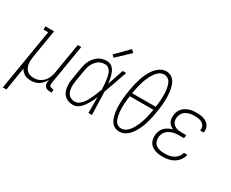

<svg xmlns="http://www.w3.org/2000/svg" viewBox="-151 -1230 2285 1902"><g transform="rotate(30 992.0 -279.5)"><path d="M-16 205 100 -493H47V-530H146L93 -209Q90 -188 88.5 -166.5Q87 -145 90 -125Q93 -105 101.5 -86.5Q110 -68 124 -54.5Q138 -41 158 -35Q178 -29 199 -29Q219 -29 239 -33.5Q259 -38 277 -48.5Q295 -59 310 -75Q325 -91 335 -109.5Q345 -128 351 -147.5Q357 -167 360 -187L417 -530H457L381 -71Q380 -63 381 -54.5Q382 -46 387 -40Q392 -34 400 -31.5Q408 -29 417 -29H429V8H411Q394 8 379 3.5Q364 -1 353.5 -12Q343 -23 340.5 -39Q338 -55 341 -71L344 -90Q333 -68 316.5 -49Q300 -30 279.5 -16.5Q259 -3 236 2.5Q213 8 190 8Q171 8 152 4.5Q133 1 117.5 -7.5Q102 -16 89.5 -29Q77 -42 68 -58L25 205Z M671 8Q645 8 620 0.5Q595 -7 577 -23.5Q559 -40 548.5 -63Q538 -86 534.5 -111Q531 -136 532 -162.5Q533 -189 538 -215L559 -345Q563 -369 570 -392.5Q577 -416 588.5 -438Q600 -460 617 -479.5Q634 -499 655 -512.5Q676 -526 700 -532Q724 -538 748 -538Q770 -538 789 -529Q808 -520 821 -504Q834 -488 842 -469Q850 -450 855.5 -429.5Q861 -409 864.5 -388.5Q868 -368 870 -347Q885 -392 900 -438Q915 -484 931 -530H971Q947 -463 924.5 -395.5Q902 -328 877 -261Q880 -196 881.5 -130.5Q883 -65 885 0H845Q845 -45 845 -90Q845 -135 845 -180Q836 -160 826.5 -139.5Q817 -119 805.5 -99.5Q794 -80 781 -61.5Q768 -43 751 -27Q734 -11 713.5 -1.5Q693 8 671 8ZM671 -29Q696 -29 718 -45Q740 -61 756 -82Q772 -103 784 -126Q796 -149 806.5 -172.5Q817 -196 826 -220Q835 -244 844 -268Q843 -286 842 -303.5Q841 -321 839.5 -338.5Q838 -356 835.5 -373Q833 -390 829.5 -407Q826 -424 820.5 -440Q815 -456 805.5 -470Q796 -484 781 -492.5Q766 -501 748 -501Q729 -501 709 -496Q689 -491 672.5 -478.5Q656 -466 643 -449.5Q630 -433 621 -415Q612 -397 607 -378Q602 -359 599 -339L577 -209Q574 -189 572.5 -168.5Q571 -148 573 -128Q575 -108 581.5 -89.5Q588 -71 600.5 -57Q613 -43 632 -36Q651 -29 671 -29ZM787 -598 762 -622 903 -764 933 -736Z M1200 8Q1175 8 1154 -1Q1133 -10 1118 -26.5Q1103 -43 1094 -64Q1085 -85 1079.5 -107.5Q1074 -130 1071 -153Q1068 -176 1067.5 -199.5Q1067 -223 1067.5 -247Q1068 -271 1070 -295Q1072 -319 1075.5 -343Q1079 -367 1083 -391Q1087 -417 1092.5 -444.5Q1098 -472 1105.5 -498.5Q1113 -525 1122 -551.5Q1131 -578 1143.5 -604Q1156 -630 1171.5 -654Q1187 -678 1208 -698.5Q1229 -719 1255.5 -731.5Q1282 -744 1310 -744Q1334 -744 1355 -734.5Q1376 -725 1391 -708.5Q1406 -692 1415 -671Q1424 -650 1429.5 -628Q1435 -606 1438 -582.5Q1441 -559 1441.5 -535.5Q1442 -512 1441.5 -488Q1441 -464 1439 -440Q1437 -416 1433.5 -392Q1430 -368 1426 -344Q1422 -317 1416.5 -290Q1411 -263 1403.5 -236.5Q1396 -210 1387 -183.5Q1378 -157 1365.5 -131.5Q1353 -106 1337.5 -81.5Q1322 -57 1301 -36.5Q1280 -16 1253.5 -4Q1227 8 1200 8ZM1122 -386H1392Q1395 -405 1397 -423.5Q1399 -442 1400.5 -461Q1402 -480 1402.5 -499Q1403 -518 1402.5 -536.5Q1402 -555 1400 -573.5Q1398 -592 1394.5 -610Q1391 -628 1385 -645Q1379 -662 1368 -675.5Q1357 -689 1341 -697.5Q1325 -706 1306 -706Q1287 -706 1268.5 -697Q1250 -688 1235.5 -674Q1221 -660 1209.5 -643Q1198 -626 1188.5 -608.5Q1179 -591 1171.5 -572.5Q1164 -554 1157.5 -535.5Q1151 -517 1146 -498.5Q1141 -480 1137 -461.5Q1133 -443 1129 -424Q1125 -405 1122 -386ZM1201 -29Q1226 -29 1248 -42Q1270 -55 1286.5 -75Q1303 -95 1315 -117Q1327 -139 1337 -161.5Q1347 -184 1354.5 -207.5Q1362 -231 1367.5 -254.5Q1373 -278 1378 -302Q1383 -326 1387 -349H1117Q1114 -330 1112 -311.5Q1110 -293 1108.5 -274Q1107 -255 1106.5 -236Q1106 -217 1106.5 -198.5Q1107 -180 1109 -161.5Q1111 -143 1114.5 -125.5Q1118 -108 1123.5 -91Q1129 -74 1139.5 -59.5Q1150 -45 1166 -37Q1182 -29 1201 -29Z M1697 8Q1673 8 1649.5 5Q1626 2 1605 -6.5Q1584 -15 1566.5 -29Q1549 -43 1539 -63Q1529 -83 1526.5 -106.5Q1524 -130 1527 -154Q1531 -176 1541 -197.5Q1551 -219 1568.5 -235Q1586 -251 1607.5 -261.5Q1629 -272 1652 -278Q1633 -286 1618 -299Q1603 -312 1594.5 -330Q1586 -348 1584.5 -368.5Q1583 -389 1586 -410Q1589 -430 1597.5 -449.5Q1606 -469 1621 -484.5Q1636 -500 1654.5 -510.5Q1673 -521 1693 -527.5Q1713 -534 1733 -536Q1753 -538 1773 -538Q1794 -538 1814 -536Q1834 -534 1852.5 -528Q1871 -522 1887.5 -511.5Q1904 -501 1915 -485.5Q1926 -470 1930.5 -450.5Q1935 -431 1932 -411Q1931 -409 1931 -407Q1931 -405 1930 -403H1890Q1891 -405 1891 -406Q1891 -407 1891 -409Q1894 -424 1890.5 -438Q1887 -452 1878.5 -463.5Q1870 -475 1858 -482.5Q1846 -490 1832 -494Q1818 -498 1803 -499.5Q1788 -501 1773 -501Q1758 -501 1742 -499.5Q1726 -498 1710.5 -493.5Q1695 -489 1680.5 -481.5Q1666 -474 1654 -462Q1642 -450 1635 -435Q1628 -420 1625 -405Q1623 -388 1624.5 -372Q1626 -356 1633.5 -342.5Q1641 -329 1653 -319Q1665 -309 1679.5 -303.5Q1694 -298 1710 -296Q1726 -294 1742 -294H1795L1789 -257H1736Q1719 -257 1701 -255.5Q1683 -254 1665.5 -249Q1648 -244 1631 -235.5Q1614 -227 1600 -214Q1586 -201 1578 -183.5Q1570 -166 1567 -149Q1563 -122 1570.5 -96.5Q1578 -71 1597.5 -55.5Q1617 -40 1643.5 -34.5Q1670 -29 1697 -29Q1722 -29 1747.5 -33Q1773 -37 1797 -49.5Q1821 -62 1838.5 -83.5Q1856 -105 1861 -131H1901Q1895 -98 1874.5 -69.5Q1854 -41 1824.5 -23Q1795 -5 1762 1.5Q1729 8 1697 8Z"/></g></svg>

Font: Iosevka Curly Slab XLtObl
Style: Regular
Weight: 200
Italic angle: -9°
Monospace: yes
Designer: Belleve Invis
Foundry: Belleve Invis
Version: Version 11.1.0; ttfautohint (v1.8.3)